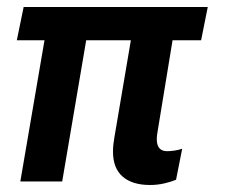

<svg xmlns="http://www.w3.org/2000/svg" viewBox="-20 -518 652 548"><path d="M28 -403 47.5 -498H573L554 -403H472.5L430.5 -147Q430 -142 428.8 -136Q427.5 -130 427.5 -120.5Q427.5 -86.5 457 -86.5Q465.5 -86.5 478 -88.2Q490.5 -90 500 -93.5L482.5 -5Q470 0.5 450 5.2Q430 10 408 10Q357.5 10 330 -14Q302.5 -38 302.5 -85Q302.5 -98 303.8 -107.2Q305 -116.5 306.5 -126L353.5 -403H226L157.5 0H38L107 -403Z"/></svg>

Font: Cabin Condensed
Style: Bold Italic
Weight: 700
Width: 3
Italic angle: -10°
Designer: Pablo Impallari
Foundry: Pablo Impallari. http://www.impallari.com Igino Marini. http://www.ikern.com
Version: Version 3.001; ttfautohint (v1.8.3)